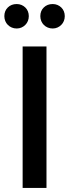

<svg xmlns="http://www.w3.org/2000/svg" viewBox="-20 -930 342 950"><path d="M92 -700H210V0H92ZM62.5 -910Q75.5 -910 86.2 -905.5Q97 -901 105.2 -893Q113.5 -885 118 -874Q122.5 -863 122.5 -850Q122.5 -837.5 118 -826.2Q113.5 -815 105.2 -806.8Q97 -798.5 86.2 -793.8Q75.5 -789 62.5 -789Q49.5 -789 38.2 -793.8Q27 -798.5 18.8 -806.8Q10.5 -815 6 -826.2Q1.5 -837.5 1.5 -850Q1.5 -876.5 18.8 -893.2Q36 -910 62.5 -910ZM240.5 -910Q253.5 -910 264.2 -905.5Q275 -901 283.2 -893Q291.5 -885 296 -874Q300.5 -863 300.5 -850Q300.5 -837.5 296 -826.2Q291.5 -815 283.2 -806.8Q275 -798.5 264.2 -793.8Q253.5 -789 240.5 -789Q227.5 -789 216.2 -793.8Q205 -798.5 196.8 -806.8Q188.5 -815 184 -826.2Q179.5 -837.5 179.5 -850Q179.5 -876.5 196.8 -893.2Q214 -910 240.5 -910Z"/></svg>

Font: Argentum Sans
Style: Regular
Weight: 400
Designer: Julieta Ulanovsky, Owen Earl, Chris M. Simpson, Rasmus Andersson, Cristiano Sobral
Foundry: The Argentum Sans Project Authors
Version: Version 3.135; ttfautohint (v1.8.4.7-5d5b-dirty)